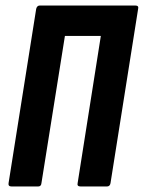

<svg xmlns="http://www.w3.org/2000/svg" viewBox="-20 -675 521 695"><path d="M22 0Q9 0 11 -12L111 -643Q114 -655 124 -655H470Q483 -655 480 -643L380 -12Q378 0 367 0H272Q258 0 261 -12L345 -545H215L130 -12Q129 0 118 0Z"/></svg>

Font: Sofia Sans Extra Condensed ExtraBold
Style: Italic
Weight: 800
Italic angle: -9°
Designer: Botio Nikoltchev, Ani Petrova
Foundry: lettersoup
Version: Version 4.101; ttfautohint (v1.8.4.7-5d5b)